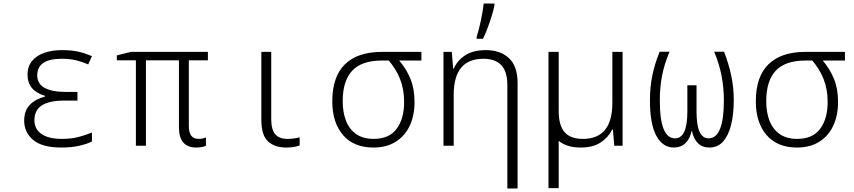

<svg xmlns="http://www.w3.org/2000/svg" viewBox="-20 -826 4840 1088"><path d="M327 10Q219 10 168 -33Q117 -76 117 -142Q117 -199 149 -232Q181 -265 235 -279V-283Q136 -312 136 -403Q136 -450 162 -481Q188 -512 232 -527Q276 -542 330 -542Q387 -542 425 -533Q463 -524 501 -508L480 -461Q449 -475 413 -484Q377 -493 330 -493Q191 -493 191 -399Q191 -351 233 -328Q275 -305 354 -305H419V-256H343Q260 -256 217.5 -229Q175 -202 175 -145Q175 -94 215.5 -66.5Q256 -39 329 -39Q383 -39 424 -49.5Q465 -60 501 -75V-24Q472 -10 429 0Q386 10 327 10Z M1092 10Q994 10 994 -105V-484H807V0H750V-484H642V-512L721 -532H1158V-484H1050V-112Q1050 -39 1105 -39Q1119 -39 1129.5 -41.5Q1140 -44 1147 -47V0Q1139 4 1125 7Q1111 10 1092 10Z M1602 10Q1536 10 1498.5 -25Q1461 -60 1461 -147V-532H1517V-151Q1517 -92 1539.5 -65.5Q1562 -39 1609 -39Q1627 -39 1646 -41.5Q1665 -44 1678 -48V-2Q1648 10 1602 10Z M2096 10Q1985 10 1924 -60.5Q1863 -131 1863 -252Q1863 -392 1935 -462Q2007 -532 2144 -532H2368V-483H2242Q2282 -437 2305.5 -380Q2329 -323 2329 -249Q2329 -172 2302 -114Q2275 -56 2223 -23Q2171 10 2096 10ZM2098 -39Q2185 -39 2227.5 -96Q2270 -153 2270 -248Q2270 -320 2247.5 -377Q2225 -434 2183 -483H2144Q2030 -483 1976 -425.5Q1922 -368 1922 -252Q1922 -190 1940.5 -142Q1959 -94 1998 -66.5Q2037 -39 2098 -39Z M2493 0V-532H2540L2548 -437H2551Q2571 -483 2616 -512.5Q2661 -542 2733 -542Q2815 -542 2864 -496.5Q2913 -451 2913 -356V242H2855V-344Q2855 -421 2820.5 -457Q2786 -493 2719 -493Q2551 -493 2551 -289V0ZM2681 -617Q2693 -654 2704.5 -708Q2716 -762 2721 -806H2782V-797Q2777 -770 2766.5 -736Q2756 -702 2743 -667.5Q2730 -633 2717 -606H2681Z M3088 240V-532H3146V-196Q3146 -116 3179 -77.5Q3212 -39 3283 -39Q3450 -39 3450 -243V-532H3508V0H3461L3453 -92H3449Q3427 -47 3383.5 -18.5Q3340 10 3271 10Q3191 10 3146 -28V240Z M3799 10Q3735 10 3699 -57Q3663 -124 3663 -257Q3663 -332 3676.5 -398Q3690 -464 3718 -533H3774Q3744 -462 3731.5 -396Q3719 -330 3719 -259Q3719 -146 3741 -94Q3763 -42 3805 -42Q3875 -42 3875 -193V-343H3927V-193Q3927 -42 3995 -42Q4039 -42 4060.5 -96.5Q4082 -151 4082 -257Q4082 -329 4068.5 -398Q4055 -467 4027 -533H4083Q4109 -466 4123.5 -398.5Q4138 -331 4138 -258Q4138 -179 4123 -118.5Q4108 -58 4077.5 -24Q4047 10 4000 10Q3960 10 3935 -14.5Q3910 -39 3901 -84H3899Q3890 -39 3864 -14.5Q3838 10 3799 10Z M4496 10Q4385 10 4324 -60.5Q4263 -131 4263 -252Q4263 -392 4335 -462Q4407 -532 4544 -532H4768V-483H4642Q4682 -437 4705.5 -380Q4729 -323 4729 -249Q4729 -172 4702 -114Q4675 -56 4623 -23Q4571 10 4496 10ZM4498 -39Q4585 -39 4627.5 -96Q4670 -153 4670 -248Q4670 -320 4647.5 -377Q4625 -434 4583 -483H4544Q4430 -483 4376 -425.5Q4322 -368 4322 -252Q4322 -190 4340.5 -142Q4359 -94 4398 -66.5Q4437 -39 4498 -39Z"/></svg>

Font: Noto Sans Mono Light
Style: Regular
Weight: 300
Designer: Monotype Design Team
Foundry: Monotype Imaging Inc.
Version: Version 2.014; ttfautohint (v1.8.4.7-5d5b)